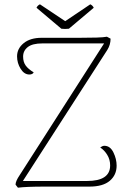

<svg xmlns="http://www.w3.org/2000/svg" viewBox="-20 -864 593 889"><path d="M520 -97Q520 -54 488.5 -27Q457 0 394 0H187Q103 0 63 5L52 -9Q52 -25 71 -53L462 -663H176Q130 -663 108.5 -646Q87 -629 87 -602Q87 -577 99 -560.5Q111 -544 136 -529Q131 -519 116 -519Q92 -519 75.5 -545.5Q59 -572 59 -603Q59 -639 89.5 -664Q120 -689 173 -689H347Q393 -689 426.5 -690Q460 -691 475 -694L492 -685Q492 -657 477 -633L86 -26H383Q490 -26 490 -98Q490 -125 476.5 -147Q463 -169 444 -181Q447 -183 452 -186Q457 -189 463 -189Q490 -189 505 -158.5Q520 -128 520 -97ZM281 -730Q270 -730 264 -731L149 -828Q154 -839 165 -844L282 -766L398 -844Q409 -839 414 -828L299 -731Q293 -730 281 -730Z"/></svg>

Font: Arima Madurai Thin
Style: Regular
Weight: 250
Designer: Joana Correia and Natanael Gama
Foundry: NDISCOVER
Version: Version 1.020; ttfautohint (v1.5) -l 7 -r 28 -G 50 -x 13 -D 